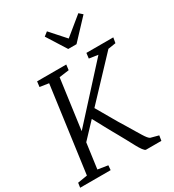

<svg xmlns="http://www.w3.org/2000/svg" viewBox="-232 -1124 1140 1255"><g transform="rotate(-30 337.5 -497.0)"><path d="M-2 0 3 -35 76 -47 164 -693 97 -703 102 -743H322L317 -703L243 -693L191.5 -315L536 -693L469 -703L474 -743H677L670 -703L612 -694L339 -404.5Q351 -384 366.2 -357.5Q381.5 -331 397.5 -303.2Q413.5 -275.5 428.5 -249.8Q443.5 -224 456 -205Q478 -168.5 493.8 -142Q509.5 -115.5 520.8 -97.5Q532 -79.5 540.5 -69Q549 -58.5 557 -54L617 -38L611 0H495Q486.5 -1 474 -18Q461.5 -35 447 -61.8Q432.5 -88.5 416.8 -118.2Q401 -148 386 -174Q374.5 -194 361.8 -217Q349 -240 336 -264Q323 -288 311 -310.5Q299 -333 288.5 -351.5L181 -237.5L155 -47L231 -35L228 0ZM384 -824.5 291.5 -971 321 -994Q346 -966 371 -938Q396 -910 421 -882Q455 -910 489.5 -938Q524 -966 558 -994L584 -971L446.5 -824.5Z"/></g></svg>

Font: Merriweather Light
Style: Italic
Weight: 300
Italic angle: -7.8°
Designer: Eben Sorkin
Foundry: Eben Sorkin
Version: Version 2.101